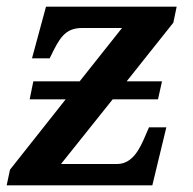

<svg xmlns="http://www.w3.org/2000/svg" viewBox="-20 -556 580 576"><path d="M0 0H437L479 -174H427L417 -151C399 -108 377 -64 331 -64H163L318 -258H454L466 -312H360L500 -488L510 -536H118L76 -381H129L131 -385C157 -438 173 -472 226 -472H346L219 -312H80L69 -258H177L10 -47Z"/></svg>

Font: Noto Serif SemiBold
Style: Italic
Weight: 600
Italic angle: -12°
Designer: Monotype Design Team
Foundry: Monotype Imaging Inc.
Version: Version 2.014